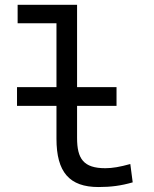

<svg xmlns="http://www.w3.org/2000/svg" viewBox="-20 -752 626 782"><path d="M49.3 -320.8H210V-187C210 -51.3 262.2 9.8 381.3 9.8C431.6 9.8 473.1 4.4 520.5 -9.3L510.7 -84C468.8 -72.3 438 -66.9 409.2 -66.9C319.8 -66.9 293.9 -105.5 293.9 -190.4V-320.8H454.6V-397H293.9V-732.4H51.8V-657.2H210V-397H49.3Z"/></svg>

Font: Cascadia Code SemiLight
Style: Regular
Weight: 350
Monospace: yes
Designer: Aaron Bell
Foundry: Saja Typeworks
Version: Version 2404.023